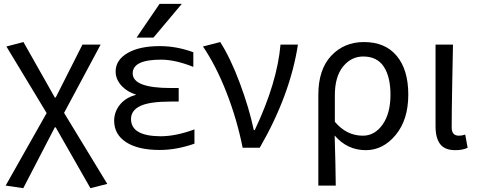

<svg xmlns="http://www.w3.org/2000/svg" viewBox="-20 -778 2514 1011"><path d="M102.5 212.9 9.8 199.2 225.6 -182.6 13.7 -533.2 103.5 -556.6 268.6 -264.6H273.4L414.1 -543H509.8L317.4 -183.6L544.9 190.4L456.1 212.9L273.4 -107.4H268.6Z M820.3 -757.8H937.5L788.1 -580.1H699.2ZM669.9 -151.4Q669.9 -61.5 825.2 -60.5Q906.2 -60.5 1003.9 -96.7V-21.5Q909.2 11.7 821.3 11.7Q707 11.7 644 -29.3Q581.1 -70.3 581.1 -142.6Q581.1 -192.4 616.2 -232.4Q646.5 -265.6 697.3 -279.3Q651.4 -293.9 623 -323.2Q588.9 -358.4 588.9 -401.4Q588.9 -461.9 651.4 -498.5Q713.9 -535.2 821.3 -535.2Q910.2 -535.2 998 -502.9V-425.8Q902.3 -463.9 828.1 -463.9Q678.7 -463.9 678.7 -391.6Q678.7 -314.5 879.9 -314.5H920.9V-243.2H879.9Q766.6 -243.2 718.3 -219.7Q669.9 -196.3 669.9 -151.4Z M1347.7 0H1257.8Q1227.5 -150.4 1172.9 -290.5Q1118.2 -430.7 1048.8 -533.2L1139.6 -556.6Q1193.4 -472.7 1242.7 -340.8Q1292 -209 1316.4 -92.8H1321.3Q1439.5 -341.8 1457 -543H1548.8Q1507.8 -277.3 1347.7 0Z M1656.2 199.2V-278.3Q1656.2 -412.1 1724.1 -484.4Q1792 -556.6 1896.5 -556.6Q2008.8 -556.6 2069.3 -483.4Q2129.9 -410.2 2129.9 -280.3Q2129.9 -147.5 2063.5 -67.4Q1997.1 12.7 1906.2 12.7Q1808.6 12.7 1742.2 -64.5Q1747.1 95.7 1748 199.2ZM1890.6 -63.5Q1953.1 -63.5 1994.6 -122.1Q2036.1 -180.7 2036.1 -279.3Q2036.1 -373 2001 -426.8Q1965.8 -480.5 1892.6 -480.5Q1829.1 -480.5 1786.1 -427.2Q1743.2 -374 1743.2 -276.4V-136.7Q1804.7 -63.5 1890.6 -63.5Z M2377 12.7Q2322.3 12.7 2297.9 -19Q2273.4 -50.8 2273.4 -113.3V-543H2365.2Q2364.3 -501 2361.3 -341.8Q2358.4 -182.6 2358.4 -106.4Q2358.4 -63.5 2396.5 -63.5Q2412.1 -63.5 2429.7 -69.3L2442.4 0Q2417 12.7 2377 12.7Z"/></svg>

Font: irohakakuC Regular
Style: Regular
Weight: 400
Designer: [Source Han Sans]
Ryoko NISHIZUKA Ë•øÂ°öÊ∂ºÂ≠ê (kana & ideographs); Paul D. Hunt (Latin, Greek & Cyrillic); Wenlong ZHAN
Version: Version 1.001.20160904